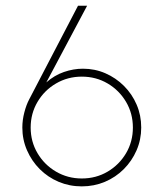

<svg xmlns="http://www.w3.org/2000/svg" viewBox="-20 -645 561 673"><path d="M266.7 8.3Q223.6 8.3 185.8 -7.6Q147.9 -23.6 119.4 -52.1Q91 -80.6 74.7 -118.1Q58.3 -155.6 58.3 -197.9Q58.3 -224.3 65.3 -251Q72.2 -277.8 82.6 -297.2L253.5 -625H285.4L142.4 -356.2Q170.8 -381.2 204.2 -392.7Q237.5 -404.2 270.8 -404.2Q312.5 -404.2 349.3 -388.2Q386.1 -372.2 414.6 -343.8Q443.1 -315.3 459 -278.1Q475 -241 475 -197.9Q475 -155.6 458.7 -118.1Q442.4 -80.6 413.9 -52.1Q385.4 -23.6 347.6 -7.6Q309.7 8.3 266.7 8.3ZM266.7 -19.4Q316.7 -19.4 357.3 -43.4Q397.9 -67.4 421.9 -108Q445.8 -148.6 445.8 -197.9Q445.8 -247.2 421.9 -287.8Q397.9 -328.5 357.3 -352.4Q316.7 -376.4 266.7 -376.4Q217.4 -376.4 176.4 -352.4Q135.4 -328.5 111.5 -287.8Q87.5 -247.2 87.5 -197.9Q87.5 -148.6 111.5 -108Q135.4 -67.4 176.4 -43.4Q217.4 -19.4 266.7 -19.4Z"/></svg>

Font: Afacad Flux Thin
Style: Regular
Weight: 250
Designer: Kristian Moeller
Foundry: Dicotype
Version: Version 1.100